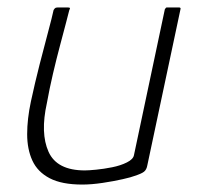

<svg xmlns="http://www.w3.org/2000/svg" viewBox="-20 -492 533 516"><path d="M201 4Q146 4 113.5 -13Q81 -30 67 -60.5Q53 -91 53 -131.5Q53 -172 63 -219Q74 -270 86.5 -319Q99 -368 109.5 -407Q120 -446 124 -465Q127 -470 129.5 -471Q132 -472 137 -472H160Q166 -472 167.5 -471Q169 -470 166 -464Q164 -456 157.5 -431Q151 -406 141.5 -370.5Q132 -335 122.5 -294.5Q113 -254 106 -215Q88 -134 110.5 -84Q133 -34 208 -34Q218 -34 238.5 -36Q259 -38 281.5 -42.5Q304 -47 321 -55.5Q338 -64 340 -75L423 -467Q424 -469 425.5 -470.5Q427 -472 428 -472H461Q463 -472 464.5 -471Q466 -470 465 -467L376 -48Q374 -36 367 -30.5Q360 -25 341 -19Q334 -16 310 -10.5Q286 -5 256 -0.5Q226 4 201 4Z"/></svg>

Font: Glory Thin ExtraLight
Style: Italic
Weight: 250
Italic angle: -12°
Version: Version 1.011